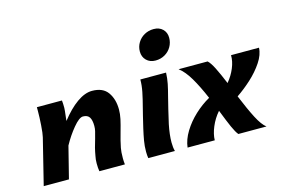

<svg xmlns="http://www.w3.org/2000/svg" viewBox="-99 -1004 1802 1222"><g transform="rotate(-15 802.0 -392.5)"><path d="M415 -52.2Q415 -79.1 419.9 -100.6Q428.2 -150.4 446.3 -207Q455.1 -237.8 458.7 -253.7Q462.4 -269.5 462.4 -287.1Q462.4 -325.7 450 -344.7Q437.5 -363.8 407.7 -363.8Q382.8 -363.8 342.8 -315.4Q302.7 -267.1 271 -209L218.3 0H52.2L127 -301.8Q132.8 -325.2 136.5 -378.4Q140.1 -431.6 140.1 -470.2V-496.6H305.2Q307.6 -479 307.6 -447.8Q307.6 -440.4 306.2 -427Q304.7 -413.6 303.2 -400.4Q302.2 -390.1 301 -380.9Q299.8 -371.6 299.3 -363.3Q352.1 -431.2 405 -468.8Q458 -506.3 505.4 -506.3Q577.1 -506.3 609.1 -460.7Q641.1 -415 641.1 -347.7Q641.1 -317.9 634.3 -285.9Q627.4 -253.9 613.3 -204.6Q606.4 -180.7 599.9 -155Q593.3 -129.4 589.4 -107.9Q584.5 -84.5 584.5 -40Q584.5 -22.9 586.9 0H418.9Q415 -21 415 -52.2Z M985.8 -784.7Q1022.9 -784.7 1045.4 -762.7Q1067.9 -740.7 1067.9 -706.1Q1067.9 -673.8 1052.2 -646.7Q1036.6 -619.6 1009 -603.8Q981.4 -587.9 947.3 -587.9Q910.6 -587.9 887.7 -610.6Q864.7 -633.3 864.7 -668.9Q864.7 -700.7 880.9 -727.3Q897 -753.9 924.6 -769.3Q952.1 -784.7 985.8 -784.7ZM962.9 -340.8Q949.2 -288.1 945.3 -270L923.3 -175.3Q909.7 -108.9 909.7 -58.1Q909.7 -24.9 916.5 0H741.2Q737.8 -20 737.8 -43.5Q737.8 -80.1 743.9 -115.2Q750 -150.4 759.3 -190.9L778.3 -270.5L789.1 -313.5Q805.2 -375 813.5 -416.5Q821.8 -458 821.8 -496.6H991.2Q989.7 -458 982.9 -424.3Q976.1 -390.6 962.9 -340.8Z M1253.9 -174.3Q1219.7 -135.3 1199.7 -87.4Q1179.7 -39.6 1179.2 0H1000Q1005.9 -51.3 1037.4 -102.8Q1068.8 -154.3 1115.5 -197.8Q1162.1 -241.2 1214.4 -270.5Q1179.7 -352.1 1145.5 -410.2Q1111.3 -468.3 1073.7 -496.6H1265.1Q1282.7 -481 1303.7 -439.2Q1324.7 -397.5 1352.1 -331.1Q1383.8 -368.7 1402.1 -412.8Q1420.4 -457 1419.4 -496.6H1603.5Q1602.1 -451.2 1569.3 -402.1Q1536.6 -353 1489.3 -309.6Q1441.9 -266.1 1392.1 -232.4Q1430.2 -139.6 1460.9 -80.3Q1491.7 -21 1520 0H1334.5Q1319.3 -18.1 1301.5 -57.9Q1283.7 -97.7 1253.9 -174.3Z"/></g></svg>

Font: Lesson One Extra
Style: Italic
Weight: 800
Italic angle: -14°
Designer: But Ko, Victor Gaultney, Annie Olsen, Julie Remington, Don Collingsworth, Eric Hays, Becca Hirsbrunner
Version: Version 1.100